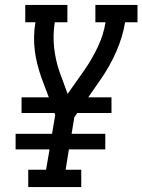

<svg xmlns="http://www.w3.org/2000/svg" viewBox="-20 -755 575 775"><path d="M94 0V-70H166L180 -152H43V-215H190L203 -291L200 -299H67V-362H177L147 -442Q138 -468 131 -495Q124 -522 120.5 -550Q117 -578 117.5 -607Q118 -636 123 -665H82V-735H252V-665H201Q193 -613 198.5 -562.5Q204 -512 220 -466L253 -376L322 -474Q353 -519 375.5 -567Q398 -615 406 -665H365V-735H535V-665H485Q475 -605 449 -546Q423 -487 386 -434L336 -362H430V-299H292L280 -282L269 -215H405V-152H258L245 -70H308V0Z"/></svg>

Font: Iosevka Curly Slab Oblique
Style: Regular
Weight: 400
Italic angle: -9°
Monospace: yes
Designer: Belleve Invis
Foundry: Belleve Invis
Version: Version 11.1.0; ttfautohint (v1.8.3)